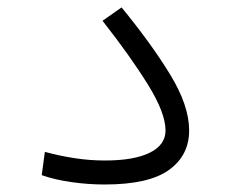

<svg xmlns="http://www.w3.org/2000/svg" viewBox="-20 -490 626 512"><path d="M258.8 2Q215.8 2 171.6 -4.2Q127.4 -10.3 91.3 -22.9L99.6 -85Q139.6 -74.2 179.7 -68.1Q219.7 -62 259.8 -62Q337.4 -62 379.4 -82.8Q421.4 -103.5 421.4 -142.1Q421.4 -188.5 374.8 -263.9Q328.1 -339.4 253.4 -434.6L304.2 -470.2Q382.8 -374.5 433.6 -291.5Q484.4 -208.5 484.4 -142.1Q484.4 -75.7 430.7 -36.9Q377 2 258.8 2Z"/></svg>

Font: Cascadia Mono PL Light
Style: Regular
Weight: 300
Monospace: yes
Designer: Aaron Bell
Foundry: Saja Typeworks
Version: Version 2404.023; ttfautohint (v1.8.4)